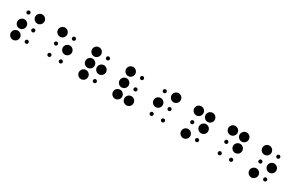

<svg xmlns="http://www.w3.org/2000/svg" viewBox="200 -2130 5601 3661"><g transform="rotate(30 3000.0 -300.0)"><path d="M210 -550C210 -528 228 -510 250 -510C272 -510 290 -528 290 -550C290 -572 272 -590 250 -590C228 -590 210 -572 210 -550ZM150 -300C150 -245 195 -200 250 -200C305 -200 350 -245 350 -300C350 -355 305 -400 250 -400C195 -400 150 -355 150 -300ZM150 -50C150 5 195 50 250 50C305 50 350 5 350 -50C350 -105 305 -150 250 -150C195 -150 150 -105 150 -50ZM400 -550C400 -495 445 -450 500 -450C555 -450 600 -495 600 -550C600 -605 555 -650 500 -650C445 -650 400 -605 400 -550ZM460 -300C460 -278 478 -260 500 -260C522 -260 540 -278 540 -300C540 -322 522 -340 500 -340C478 -340 460 -322 460 -300ZM460 -50C460 -28 478 -10 500 -10C522 -10 540 -28 540 -50C540 -72 522 -90 500 -90C478 -90 460 -72 460 -50Z M900 -550C900 -495 945 -450 1000 -450C1055 -450 1100 -495 1100 -550C1100 -605 1055 -650 1000 -650C945 -650 900 -605 900 -550ZM960 -300C960 -278 978 -260 1000 -260C1022 -260 1040 -278 1040 -300C1040 -322 1022 -340 1000 -340C978 -340 960 -322 960 -300ZM960 -50C960 -28 978 -10 1000 -10C1022 -10 1040 -28 1040 -50C1040 -72 1022 -90 1000 -90C978 -90 960 -72 960 -50ZM1210 -550C1210 -528 1228 -510 1250 -510C1272 -510 1290 -528 1290 -550C1290 -572 1272 -590 1250 -590C1228 -590 1210 -572 1210 -550ZM1150 -300C1150 -245 1195 -200 1250 -200C1305 -200 1350 -245 1350 -300C1350 -355 1305 -400 1250 -400C1195 -400 1150 -355 1150 -300ZM1210 -50C1210 -28 1228 -10 1250 -10C1272 -10 1290 -28 1290 -50C1290 -72 1272 -90 1250 -90C1228 -90 1210 -72 1210 -50Z M1650 -550C1650 -495 1695 -450 1750 -450C1805 -450 1850 -495 1850 -550C1850 -605 1805 -650 1750 -650C1695 -650 1650 -605 1650 -550ZM1650 -300C1650 -245 1695 -200 1750 -200C1805 -200 1850 -245 1850 -300C1850 -355 1805 -400 1750 -400C1695 -400 1650 -355 1650 -300ZM1650 -50C1650 5 1695 50 1750 50C1805 50 1850 5 1850 -50C1850 -105 1805 -150 1750 -150C1695 -150 1650 -105 1650 -50ZM1960 -550C1960 -528 1978 -510 2000 -510C2022 -510 2040 -528 2040 -550C2040 -572 2022 -590 2000 -590C1978 -590 1960 -572 1960 -550ZM1900 -300C1900 -245 1945 -200 2000 -200C2055 -200 2100 -245 2100 -300C2100 -355 2055 -400 2000 -400C1945 -400 1900 -355 1900 -300ZM1960 -50C1960 -28 1978 -10 2000 -10C2022 -10 2040 -28 2040 -50C2040 -72 2022 -90 2000 -90C1978 -90 1960 -72 1960 -50Z M2400 -550C2400 -495 2445 -450 2500 -450C2555 -450 2600 -495 2600 -550C2600 -605 2555 -650 2500 -650C2445 -650 2400 -605 2400 -550ZM2400 -300C2400 -245 2445 -200 2500 -200C2555 -200 2600 -245 2600 -300C2600 -355 2555 -400 2500 -400C2445 -400 2400 -355 2400 -300ZM2400 -50C2400 5 2445 50 2500 50C2555 50 2600 5 2600 -50C2600 -105 2555 -150 2500 -150C2445 -150 2400 -105 2400 -50ZM2710 -550C2710 -528 2728 -510 2750 -510C2772 -510 2790 -528 2790 -550C2790 -572 2772 -590 2750 -590C2728 -590 2710 -572 2710 -550ZM2710 -300C2710 -278 2728 -260 2750 -260C2772 -260 2790 -278 2790 -300C2790 -322 2772 -340 2750 -340C2728 -340 2710 -322 2710 -300ZM2650 -50C2650 5 2695 50 2750 50C2805 50 2850 5 2850 -50C2850 -105 2805 -150 2750 -150C2695 -150 2650 -105 2650 -50Z M3210 -550C3210 -528 3228 -510 3250 -510C3272 -510 3290 -528 3290 -550C3290 -572 3272 -590 3250 -590C3228 -590 3210 -572 3210 -550ZM3150 -300C3150 -245 3195 -200 3250 -200C3305 -200 3350 -245 3350 -300C3350 -355 3305 -400 3250 -400C3195 -400 3150 -355 3150 -300ZM3210 -50C3210 -28 3228 -10 3250 -10C3272 -10 3290 -28 3290 -50C3290 -72 3272 -90 3250 -90C3228 -90 3210 -72 3210 -50ZM3400 -550C3400 -495 3445 -450 3500 -450C3555 -450 3600 -495 3600 -550C3600 -605 3555 -650 3500 -650C3445 -650 3400 -605 3400 -550ZM3460 -300C3460 -278 3478 -260 3500 -260C3522 -260 3540 -278 3540 -300C3540 -322 3522 -340 3500 -340C3478 -340 3460 -322 3460 -300ZM3460 -50C3460 -28 3478 -10 3500 -10C3522 -10 3540 -28 3540 -50C3540 -72 3522 -90 3500 -90C3478 -90 3460 -72 3460 -50Z M3900 -550C3900 -495 3945 -450 4000 -450C4055 -450 4100 -495 4100 -550C4100 -605 4055 -650 4000 -650C3945 -650 3900 -605 3900 -550ZM3960 -300C3960 -278 3978 -260 4000 -260C4022 -260 4040 -278 4040 -300C4040 -322 4022 -340 4000 -340C3978 -340 3960 -322 3960 -300ZM3900 -50C3900 5 3945 50 4000 50C4055 50 4100 5 4100 -50C4100 -105 4055 -150 4000 -150C3945 -150 3900 -105 3900 -50ZM4150 -550C4150 -495 4195 -450 4250 -450C4305 -450 4350 -495 4350 -550C4350 -605 4305 -650 4250 -650C4195 -650 4150 -605 4150 -550ZM4150 -300C4150 -245 4195 -200 4250 -200C4305 -200 4350 -245 4350 -300C4350 -355 4305 -400 4250 -400C4195 -400 4150 -355 4150 -300ZM4210 -50C4210 -28 4228 -10 4250 -10C4272 -10 4290 -28 4290 -50C4290 -72 4272 -90 4250 -90C4228 -90 4210 -72 4210 -50Z M4650 -550C4650 -495 4695 -450 4750 -450C4805 -450 4850 -495 4850 -550C4850 -605 4805 -650 4750 -650C4695 -650 4650 -605 4650 -550ZM4710 -300C4710 -278 4728 -260 4750 -260C4772 -260 4790 -278 4790 -300C4790 -322 4772 -340 4750 -340C4728 -340 4710 -322 4710 -300ZM4710 -50C4710 -28 4728 -10 4750 -10C4772 -10 4790 -28 4790 -50C4790 -72 4772 -90 4750 -90C4728 -90 4710 -72 4710 -50ZM4900 -550C4900 -495 4945 -450 5000 -450C5055 -450 5100 -495 5100 -550C5100 -605 5055 -650 5000 -650C4945 -650 4900 -605 4900 -550ZM4900 -300C4900 -245 4945 -200 5000 -200C5055 -200 5100 -245 5100 -300C5100 -355 5055 -400 5000 -400C4945 -400 4900 -355 4900 -300ZM4960 -50C4960 -28 4978 -10 5000 -10C5022 -10 5040 -28 5040 -50C5040 -72 5022 -90 5000 -90C4978 -90 4960 -72 4960 -50Z M5400 -550C5400 -495 5445 -450 5500 -450C5555 -450 5600 -495 5600 -550C5600 -605 5555 -650 5500 -650C5445 -650 5400 -605 5400 -550ZM5460 -300C5460 -278 5478 -260 5500 -260C5522 -260 5540 -278 5540 -300C5540 -322 5522 -340 5500 -340C5478 -340 5460 -322 5460 -300ZM5400 -50C5400 5 5445 50 5500 50C5555 50 5600 5 5600 -50C5600 -105 5555 -150 5500 -150C5445 -150 5400 -105 5400 -50ZM5710 -550C5710 -528 5728 -510 5750 -510C5772 -510 5790 -528 5790 -550C5790 -572 5772 -590 5750 -590C5728 -590 5710 -572 5710 -550ZM5650 -300C5650 -245 5695 -200 5750 -200C5805 -200 5850 -245 5850 -300C5850 -355 5805 -400 5750 -400C5695 -400 5650 -355 5650 -300ZM5710 -50C5710 -28 5728 -10 5750 -10C5772 -10 5790 -28 5790 -50C5790 -72 5772 -90 5750 -90C5728 -90 5710 -72 5710 -50Z"/></g></svg>

Font: APH Braille Shadows
Style: Regular
Weight: 400
Designer: M R Gray
Version: Version 1.1